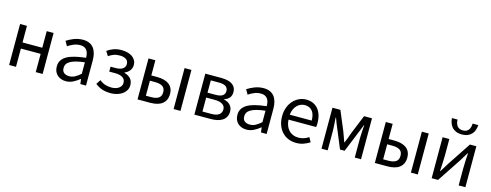

<svg xmlns="http://www.w3.org/2000/svg" viewBox="-25 -1628 6281 2458"><g transform="rotate(15 3115.5 -399.0)"><path d="M92 -543H183V-323H445V-543H536V0H445V-242H183V0H92Z M845 13Q811 13 782 2.5Q753 -8 731.5 -27.5Q710 -47 698 -75.5Q686 -104 686 -141Q686 -185 705.5 -218.5Q725 -252 766 -277Q807 -302 870 -318Q933 -334 1020 -344Q1020 -370 1015 -395Q1010 -420 997.5 -439Q985 -458 963 -469.5Q941 -481 908 -481Q860 -481 818.5 -463Q777 -445 745 -423L709 -486Q728 -498 751.5 -510.5Q775 -523 802 -533.5Q829 -544 859.5 -550.5Q890 -557 923 -557Q972 -557 1008 -541Q1044 -525 1066.5 -495.5Q1089 -466 1100 -425Q1111 -384 1111 -334V0H1036L1028 -65H1025Q986 -33 941 -10Q896 13 845 13ZM871 -60Q911 -60 945.5 -78.5Q980 -97 1020 -132V-284Q951 -276 904.5 -263.5Q858 -251 829 -233.5Q800 -216 787.5 -194.5Q775 -173 775 -147Q775 -100 802.5 -80Q830 -60 871 -60Z M1439 13Q1382 13 1331.5 -2Q1281 -17 1233 -56L1272 -115Q1310 -83 1349.5 -71.5Q1389 -60 1431 -60Q1459 -60 1483.5 -66.5Q1508 -73 1526.5 -86Q1545 -99 1555.5 -116.5Q1566 -134 1566 -157Q1566 -204 1530 -227Q1494 -250 1427 -250H1352V-315H1414Q1480 -315 1512.5 -338Q1545 -361 1545 -401Q1545 -443 1513.5 -463.5Q1482 -484 1432 -484Q1384 -484 1350.5 -471.5Q1317 -459 1284 -436L1246 -496Q1285 -524 1331 -540.5Q1377 -557 1437 -557Q1476 -557 1512 -548Q1548 -539 1575 -521Q1602 -503 1618 -475.5Q1634 -448 1634 -411Q1634 -371 1610.5 -339Q1587 -307 1544 -290V-285Q1592 -273 1625 -240.5Q1658 -208 1658 -150Q1658 -112 1640 -82Q1622 -52 1592 -31Q1562 -10 1522 1.5Q1482 13 1439 13Z M1794 -543H1885V-342H1962Q2010 -342 2050 -332Q2090 -322 2118.5 -301.5Q2147 -281 2162.5 -249Q2178 -217 2178 -173Q2178 -128 2162.5 -95.5Q2147 -63 2118.5 -41.5Q2090 -20 2050 -10Q2010 0 1962 0H1794ZM1952 -73Q2021 -73 2054.5 -97Q2088 -121 2088 -173Q2088 -225 2054.5 -248.5Q2021 -272 1952 -272H1885V-73ZM2272 -543H2363V0H2272Z M2547 -543H2756Q2801 -543 2837.5 -535.5Q2874 -528 2900.5 -511.5Q2927 -495 2941.5 -468.5Q2956 -442 2956 -405Q2956 -360 2931.5 -331Q2907 -302 2865 -290V-285Q2888 -280 2908.5 -270Q2929 -260 2945 -244Q2961 -228 2970 -206.5Q2979 -185 2979 -156Q2979 -115 2963 -85.5Q2947 -56 2918.5 -37Q2890 -18 2850.5 -9Q2811 0 2764 0H2547ZM2740 -315Q2809 -315 2837.5 -337Q2866 -359 2866 -397Q2866 -435 2837.5 -456.5Q2809 -478 2746 -478H2637V-315ZM2754 -65Q2823 -65 2856 -90Q2889 -115 2889 -161Q2889 -203 2853.5 -226.5Q2818 -250 2748 -250H2637V-65Z M3239 13Q3205 13 3176 2.5Q3147 -8 3125.5 -27.5Q3104 -47 3092 -75.5Q3080 -104 3080 -141Q3080 -185 3099.5 -218.5Q3119 -252 3160 -277Q3201 -302 3264 -318Q3327 -334 3414 -344Q3414 -370 3409 -395Q3404 -420 3391.5 -439Q3379 -458 3357 -469.5Q3335 -481 3302 -481Q3254 -481 3212.5 -463Q3171 -445 3139 -423L3103 -486Q3122 -498 3145.5 -510.5Q3169 -523 3196 -533.5Q3223 -544 3253.5 -550.5Q3284 -557 3317 -557Q3366 -557 3402 -541Q3438 -525 3460.5 -495.5Q3483 -466 3494 -425Q3505 -384 3505 -334V0H3430L3422 -65H3419Q3380 -33 3335 -10Q3290 13 3239 13ZM3265 -60Q3305 -60 3339.5 -78.5Q3374 -97 3414 -132V-284Q3345 -276 3298.5 -263.5Q3252 -251 3223 -233.5Q3194 -216 3181.5 -194.5Q3169 -173 3169 -147Q3169 -100 3196.5 -80Q3224 -60 3265 -60Z M3897 13Q3843 13 3795.5 -6Q3748 -25 3713 -61.5Q3678 -98 3657.5 -151Q3637 -204 3637 -271Q3637 -337 3657.5 -390Q3678 -443 3712 -480Q3746 -517 3790.5 -537Q3835 -557 3882 -557Q3934 -557 3974 -539Q4014 -521 4041.5 -487.5Q4069 -454 4083.5 -407Q4098 -360 4098 -302Q4098 -287 4097 -273.5Q4096 -260 4094 -250H3728Q3733 -162 3781.5 -111Q3830 -60 3908 -60Q3948 -60 3981 -71.5Q4014 -83 4044 -103L4077 -43Q4041 -20 3997 -3.5Q3953 13 3897 13ZM4018 -315Q4018 -398 3982.5 -441Q3947 -484 3883 -484Q3854 -484 3827.5 -472.5Q3801 -461 3780 -439.5Q3759 -418 3745 -386.5Q3731 -355 3727 -315Z M4232 -543H4337L4444 -288Q4456 -253 4468.5 -220.5Q4481 -188 4492 -155H4497Q4510 -188 4523 -220.5Q4536 -253 4547 -288L4651 -543H4756V0H4673V-245Q4673 -263 4674 -286.5Q4675 -310 4676.5 -335.5Q4678 -361 4679.5 -386Q4681 -411 4683 -432H4679Q4667 -400 4653.5 -367Q4640 -334 4628 -304L4525 -51H4464L4359 -304Q4346 -334 4333 -367Q4320 -400 4309 -432H4304Q4305 -411 4307 -386Q4309 -361 4310.5 -335.5Q4312 -310 4313 -286.5Q4314 -263 4314 -245V0H4232Z M4939 -543H5030V-342H5107Q5155 -342 5195 -332Q5235 -322 5263.5 -301.5Q5292 -281 5307.5 -249Q5323 -217 5323 -173Q5323 -128 5307.5 -95.5Q5292 -63 5263.5 -41.5Q5235 -20 5195 -10Q5155 0 5107 0H4939ZM5097 -73Q5166 -73 5199.5 -97Q5233 -121 5233 -173Q5233 -225 5199.5 -248.5Q5166 -272 5097 -272H5030V-73ZM5417 -543H5508V0H5417Z M5692 -543H5781V-316Q5781 -273 5777.5 -221Q5774 -169 5772 -116H5776Q5792 -141 5812.5 -174Q5833 -207 5848 -232L6054 -543H6139V0H6050V-227Q6050 -270 6053 -322Q6056 -374 6059 -428H6055Q6039 -402 6018.5 -369Q5998 -336 5983 -311L5777 0H5692ZM5919 -641Q5872 -641 5839.5 -655.5Q5807 -670 5786.5 -694Q5766 -718 5756 -748.5Q5746 -779 5744 -811H5818Q5819 -787 5824.5 -766Q5830 -745 5841.5 -729Q5853 -713 5872 -703.5Q5891 -694 5919 -694Q5947 -694 5965.5 -703.5Q5984 -713 5995.5 -729Q6007 -745 6012 -766Q6017 -787 6018 -811H6093Q6091 -779 6081.5 -748.5Q6072 -718 6051.5 -694Q6031 -670 5998.5 -655.5Q5966 -641 5919 -641Z"/></g></svg>

Font: SpoqaHanSans-Regular
Style: Regular
Weight: 400
Designer: [Spoqa Han Sans] Dong-huui Kim \uAE40 \uB3D9 \uD718  Younghwa Kang \uAC15 \uC601 \uD654  [Noto Sans] Ryoko NISHIZUKA \u8
Foundry: Spoqa (http://www.spoqa-han-sans.com)
Version: Version 2.000